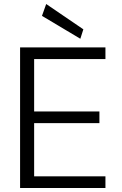

<svg xmlns="http://www.w3.org/2000/svg" viewBox="-20 -936 605 956"><path d="M80 0V-700H505V-642H150V-381H475V-323H150V-58H505V0ZM380 -743 189 -857 210 -916 395 -790Z"/></svg>

Font: DM Sans 12pt Light
Style: Regular
Weight: 300
Version: Version 4.004;gftools[0.9.30]